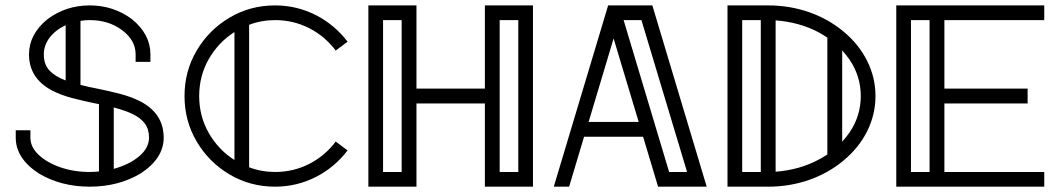

<svg xmlns="http://www.w3.org/2000/svg" viewBox="-20 -701 3980 721"><path d="M316.9 0Q209 0 125.5 -49.8Q39.1 -106.4 39.1 -184.1V-211.9H94.2V-184.1Q94.2 -148.9 124.8 -119.9Q155.3 -90.8 206.1 -73Q256.8 -55.2 316.9 -55.2Q334.5 -55.2 351.6 -57.1V-310.1L336.4 -313Q293 -321.8 251 -332.8Q209 -343.8 174.3 -361.8Q88.9 -407.7 88.9 -496.6Q88.9 -572.3 158.2 -628.9Q227.5 -680.7 316.9 -680.7Q406.2 -680.7 475.6 -628.9Q544.9 -572.3 544.9 -496.6V-468.8H489.3V-496.6Q489.3 -549.8 438.7 -587.6Q388.2 -625.5 316.9 -625.5Q298.8 -625.5 282.2 -622.6V-382.3Q312 -374.5 347.7 -367.7Q391.1 -358.9 433.1 -347.9Q475.1 -336.9 509.8 -318.8Q594.7 -272.9 594.7 -184.1Q594.7 -106.4 508.3 -49.8Q424.8 0 316.9 0ZM226.6 -398.9V-606.4Q189 -588.9 166.7 -560.1Q144.5 -531.2 144.5 -496.6Q144.5 -459 165.8 -436.3Q187 -413.6 226.6 -398.9ZM407.2 -66.9Q465.8 -83 502.7 -114.3Q539.6 -145.5 539.6 -184.1Q539.6 -216.3 523.7 -237.3Q507.8 -258.3 478.5 -272.5Q449.2 -286.6 407.2 -297.4Z M1013.2 0Q919.4 0 842 -45.9Q764.6 -91.8 718.8 -169.2Q672.9 -246.6 672.9 -340.3Q672.9 -434.1 718.8 -511.5Q764.6 -588.9 842 -634.8Q919.4 -680.7 1013.2 -680.7Q1094.7 -680.7 1167.5 -643.6Q1237.3 -607.4 1285.2 -544.4L1240.7 -511.2Q1199.2 -565.9 1140.1 -595.7Q1081.1 -625.5 1013.2 -625.5Q961.9 -625.5 915.5 -607.9V-72.8Q961.9 -55.2 1013.2 -55.2Q1081.1 -55.2 1140.1 -85Q1199.2 -114.7 1240.7 -169.4L1285.2 -136.2Q1237.3 -73.2 1167.5 -37.1Q1094.7 0 1013.2 0ZM860.4 -100.1V-580.6Q799.8 -542 763.9 -479Q728 -416 728 -340.3Q728 -264.6 763.9 -201.7Q799.8 -138.7 860.4 -100.1Z M1981.4 0H1800.8V-312.5H1543.9V0H1363.3V-680.7H1543.9V-368.2H1800.8V-680.7H1981.4ZM1488.3 -55.2V-625.5H1418.5V-55.2ZM1926.3 -55.2V-625.5H1856.4V-55.2Z M2633.8 0H2451.2L2395 -187.5H2173.3L2117.2 0H2059.6L2263.7 -680.7H2429.7ZM2378.4 -243.2 2284.2 -556.6 2190.4 -243.2ZM2560.1 -55.2 2388.7 -625.5H2321.8L2492.7 -55.2Z M2836.9 -55.2V-625.5H2767.1V-55.2ZM3142.6 -168.9Q3157.2 -185.1 3169.9 -203.1Q3212.4 -265.6 3212.4 -340.3Q3212.4 -415 3169.9 -477.5Q3157.2 -495.6 3142.6 -511.7ZM3086.9 -559.6Q3071.8 -569.8 3055.2 -579.1Q2982.9 -617.7 2892.6 -624.5V-56.2Q2982.9 -63 3055.2 -102.1Q3071.8 -110.8 3086.9 -121.1ZM2864.7 0H2711.9V-680.7H2864.7Q2944.8 -680.7 3017.6 -655.5Q3090.3 -630.4 3148.2 -582Q3206.1 -533.7 3236.8 -471.4Q3267.6 -409.2 3267.6 -340.3Q3267.6 -271.5 3236.8 -209.2Q3206.1 -147 3148.2 -98.6Q3090.3 -50.3 3017.6 -25.1Q2944.8 0 2864.7 0Z M3901.4 0H3345.7V-680.7H3901.4V-625.5H3526.4V-368.2H3838.9V-312.5H3526.4V-55.2H3901.4ZM3470.7 -55.2V-625.5H3400.9V-55.2Z"/></svg>

Font: X Company
Style: Regular
Weight: 400
Designer: GGBotNet
Foundry: GGBotNet
Version: 0.90